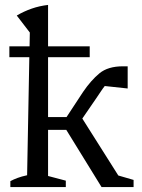

<svg xmlns="http://www.w3.org/2000/svg" viewBox="-20 -759 577 779"><path d="M22 0V-24Q35 -31 51 -37Q67 -43 90 -48L99 -527H18V-571H100L101 -627L48 -696Q77 -713 108.5 -724Q140 -735 175 -739V-571H344V-527H175V-284H250L317 -386Q349 -433 383.5 -461.5Q418 -490 479 -490Q488 -490 498 -490V-400L405 -410Q397 -400 388.5 -387Q380 -374 371 -361L314 -278L460 -47L522 -29V0H392L249 -232H175V-45L247 -26V0Z"/></svg>

Font: Piazzolla
Style: Regular
Weight: 400
Designer: Juan Pablo del Peral
Foundry: Huerta Tipografica
Version: Version 1.330